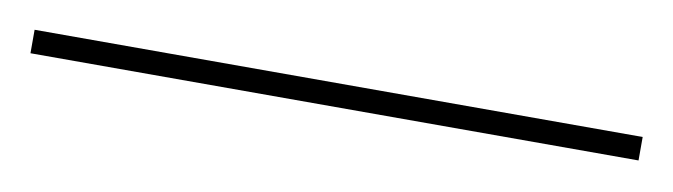

<svg xmlns="http://www.w3.org/2000/svg" viewBox="-21 10 508 145"><g transform="rotate(10 233.0 82.0)"><path d="M466.3 90.8H0V72.8H466.3Z"/></g></svg>

Font: Spartan MB Thin
Style: Regular
Weight: 100
Designer: Matt Bailey, Mirko Velimirovic
Foundry: Matt Bailey
Version: Version 1.005